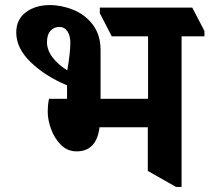

<svg xmlns="http://www.w3.org/2000/svg" viewBox="-20 -699 826 756"><path d="M785 -577V-556H695V37H673L562 -26V-198H372Q360 -103 282 -103Q245 -103 219.5 -129Q194 -155 181 -191Q168 -227 168 -258Q168 -287 173 -310H244V-363Q158 -399 101 -454Q44 -509 44 -571Q44 -622 81.5 -650.5Q119 -679 176 -679Q223 -679 269.5 -660Q316 -641 346 -601Q376 -561 376 -502V-310H563V-556H420L373 -647V-669H737ZM245 -422Q257 -492 257 -532Q257 -558 245.5 -575.5Q234 -593 213 -593Q193 -593 179 -578Q165 -563 165 -533Q165 -502 187 -473Q209 -444 245 -422Z"/></svg>

Font: Martel Heavy
Style: Regular
Weight: 900
Designer: Dan Reynolds
Foundry: Dan Reynolds
Version: Version 1.001; ttfautohint (v1.1) -l 5 -r 5 -G 72 -x 0 -D la